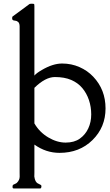

<svg xmlns="http://www.w3.org/2000/svg" viewBox="-20 -820 595 1041"><path d="M45.9 -718.3 46.4 -727.1Q46.4 -729.5 49.1 -731.2Q51.8 -732.9 52.2 -733.4L140.1 -798.3Q142.1 -799.8 152.6 -799.8Q163.1 -799.8 164.8 -798.1Q166.5 -796.4 166.5 -784.7V-410.2Q176.8 -423.3 207.5 -440.9Q266.6 -475.6 316.9 -475.6Q367.2 -475.6 410.9 -456.3Q454.6 -437 485.4 -404.3Q552.2 -334 552.2 -232.2Q552.2 -130.4 481.7 -60.8Q411.1 8.8 302.7 8.8Q229 8.8 166.5 -36.1V116.2Q166.5 118.7 166.3 126.7Q166 134.8 166 136.7Q169.9 168.5 187.3 175.5Q204.6 182.6 204.6 188Q204.6 201.7 198.2 201.7H54.2Q47.9 201.7 47.9 192.9Q47.9 184.1 51.8 181.6Q55.7 179.2 62 176.8Q68.4 174.3 71.8 170.9Q86.9 155.8 86.7 137Q86.4 118.2 86.4 116.2V-678.2Q85.9 -694.3 78.4 -700.9Q70.8 -707.5 62 -708Q53.2 -708.5 50.3 -710.9Q45.9 -713.9 45.9 -718.3ZM166.5 -343.8V-150.9Q194.3 -103 241.7 -75Q289.1 -46.9 335.9 -46.9Q382.8 -46.9 412.8 -68.4Q442.9 -89.8 458.7 -124Q474.6 -158.2 474.6 -199.5Q474.6 -240.7 462.2 -277.6Q449.7 -314.5 426.3 -342.5Q402.8 -370.6 366.2 -386.5Q329.6 -402.3 277.8 -402.3Q226.1 -402.3 166.5 -343.8Z"/></svg>

Font: Della Respira
Style: Regular
Weight: 500
Version: Version 0.201